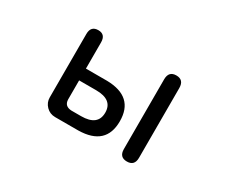

<svg xmlns="http://www.w3.org/2000/svg" viewBox="-91 -742 1181 1006"><g transform="rotate(30 500.0 -239.5)"><path d="M598.6 -142.6Q598.6 4.9 434.6 7.8H293.9Q261.7 7.8 239.7 -14.6Q217.8 -37.1 217.8 -67.4V-451.2Q217.8 -500 262.7 -500Q306.6 -500 306.6 -451.2V-293H434.6Q598.6 -290 598.6 -142.6ZM735.4 -499Q781.2 -499 781.2 -449.2V-27.3Q781.2 21.5 735.4 21.5Q689.5 21.5 689.5 -27.3V-449.2Q689.5 -499 735.4 -499ZM350.6 -64.5H409.2Q509.8 -64.5 509.8 -143.6Q509.8 -221.7 409.2 -221.7H306.6V-106.4Q307.6 -66.4 350.6 -64.5Z"/></g></svg>

Font: jf-openhuninn-1.1
Style: Regular
Weight: 400
Designer: [Kosugi Maru]
      Designed by Motoya company      

      [Varela Round]
      Joe Prince(Latin component); Avraham Co
Foundry: justfont CO.,LTD.
Version: 1.1